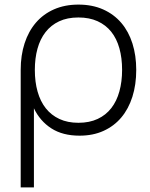

<svg xmlns="http://www.w3.org/2000/svg" viewBox="-20 -575 652 835"><path d="M70 240V-271Q70 -334.5 87 -386.8Q104 -439 136.2 -476.5Q168.5 -514 215.2 -534.5Q262 -555 321 -555Q381.5 -555 428.5 -534Q475.5 -513 507.5 -475.5Q539.5 -438 556 -385.8Q572.5 -333.5 572.5 -271Q572.5 -207 555.8 -154.2Q539 -101.5 507.5 -64Q476 -26.5 430.2 -5.8Q384.5 15 326 15Q252.5 15 203.2 -16.8Q154 -48.5 127.5 -104V240ZM321 -41Q369 -41 404.8 -57.8Q440.5 -74.5 464 -104.8Q487.5 -135 499.2 -177.5Q511 -220 511 -271Q511 -323 499.2 -365Q487.5 -407 463.8 -436.8Q440 -466.5 404.2 -482.8Q368.5 -499 321 -499Q272.5 -499 237 -482.2Q201.5 -465.5 178 -435.2Q154.5 -405 143 -363.2Q131.5 -321.5 131.5 -271Q131.5 -219 143.5 -176.5Q155.5 -134 179.2 -104Q203 -74 238.5 -57.5Q274 -41 321 -41Z"/></svg>

Font: Vela Sans Light
Style: Regular
Weight: 300
Designer: Principal design: Mikhail Sharanda - project Manrope.
Design modification: Ravid Balaliev
Foundry: Mikhail Sharanda
Version: Version 1.001